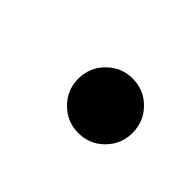

<svg xmlns="http://www.w3.org/2000/svg" viewBox="-38 -475 267 267"><g transform="rotate(45 95.5 -341.5)"><path d="M114.4 -287.6Q92.4 -287.6 76.7 -303.3Q61 -319 61 -341Q61 -363.4 76.7 -379.1Q92.4 -394.8 114.4 -394.8Q136.8 -394.8 152.3 -379.1Q167.8 -363.4 167.8 -341Q167.8 -319 152.3 -303.3Q136.8 -287.6 114.4 -287.6Z"/></g></svg>

Font: Stick No Bills ExtraLight
Style: Regular
Weight: 200
Designer: Kosala Senevirathne, Siva Puranthara, Lasantha Premarathna, Tharique Azeez
Foundry: mooniak
Version: Version 2.000